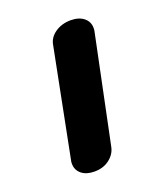

<svg xmlns="http://www.w3.org/2000/svg" viewBox="-102 -578 553 646"><g transform="rotate(-20 175.0 -255.0)"><path d="M64 -53Q64 -59 65 -63L141 -448Q145 -475 169 -491.5Q193 -508 225 -508Q254 -508 271.5 -494Q289 -480 289 -457Q289 -450 288 -446L208 -61Q203 -36 181 -19Q159 -2 127 -2Q98 -2 81 -16Q64 -30 64 -53Z"/></g></svg>

Font: Mali
Style: Bold Italic
Weight: 700
Italic angle: -10°
Version: Version 1.000; ttfautohint (v1.6)